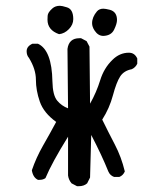

<svg xmlns="http://www.w3.org/2000/svg" viewBox="-20 -629 540 663"><path d="M252 14H246L227 4Q217 -8 215 -23V-157Q159 -67 137 -14Q129 -8 117 -8H111Q94 -16 90 -41Q105 -85 128.5 -126Q152 -167 174 -208Q131 -239 117.5 -278Q104 -317 104 -353.5Q104 -390 80 -429Q72 -438 72 -452Q72 -469 92 -478H111Q159 -456 161 -348Q162 -300 177.5 -281.5Q193 -263 215 -255L213 -460Q218 -497 254 -497H260L279 -487L289 -468L291 -271Q313 -310 326 -352Q339 -394 368 -422Q393 -447 425 -447Q445 -447 454 -427V-409Q448 -396 435 -390Q408 -385 395 -365Q382 -345 370 -300Q358 -255 333 -216Q354 -173 376.5 -130Q399 -87 411 -37Q405 -23 392 -18H374Q360 -23 354 -37Q332 -92 295 -163L291 -16L281 4Q270 14 252 14ZM337 -505Q319 -505 307 -523Q298 -536 298 -549Q298 -570 315 -590Q323 -599 337 -599Q344 -599 360 -595Q384 -588 384 -560Q384 -547 374 -526.5Q364 -506 337 -505ZM184 -511Q144 -525 144 -561Q144 -563 144.5 -574.5Q145 -586 161 -600Q171 -609 187 -609Q194 -609 210 -604Q233 -598 233 -563Q233 -544 218 -528.5Q203 -513 184 -511Z"/></svg>

Font: Xiaolai SC
Style: Regular
Weight: 400
Designer: Nozomi Seto 瀬戸のぞみ
Version: Version 3.11;December 4, 2020;FontCreator 13.0.0.2613 64-bit